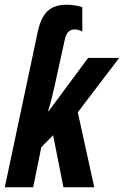

<svg xmlns="http://www.w3.org/2000/svg" viewBox="-27 -789 522 809"><path d="M-6.8 0 131.8 -653.8Q144.5 -713.9 172.6 -741.5Q200.7 -769 253.9 -769Q273.4 -769 291.3 -765.9Q309.1 -762.7 319.8 -758.8V-655.8Q314.9 -659.2 305.9 -662.1Q296.9 -665 288.1 -665Q271 -665 260.7 -654.3Q250.5 -643.6 245.1 -618.2L204.1 -431.2Q198.7 -406.2 191.9 -378.9Q185.1 -351.6 175.8 -320.8H178.2L344.2 -544.9H475.1L300.8 -315.9L370.1 0H240.2L196.8 -219.2L147 -168.9L112.8 0Z"/></svg>

Font: Open Sans Condensed
Style: Bold Italic
Weight: 700
Width: 3
Italic angle: -12°
Designer: Monotype Design Team
Foundry: Monotype Imaging Inc.
Version: Version 3.003; ttfautohint (v1.8.4)